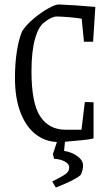

<svg xmlns="http://www.w3.org/2000/svg" viewBox="-20 -627 487 860"><path d="M360 -170 399 -169V-7Q386 -3 346.5 1Q307 5 271 8L267 49Q301 54 326.5 72.5Q352 91 352 114Q352 137 341 157Q317 179 230 213L214 186Q258 164 274 152.5Q290 141 290 123Q290 107 270.5 96.5Q251 86 222 84L217 63L235 9Q181 7 138.5 -26.5Q96 -60 71.5 -124Q47 -188 47 -278Q47 -343 55.5 -397Q64 -451 79 -487Q97 -515 130 -543Q163 -571 195.5 -589Q228 -607 243 -607Q272 -606 318 -603Q364 -600 407 -596L397 -440H356L346 -543Q327 -547 290 -550Q253 -553 235 -553Q211 -553 180 -528Q153 -510 137 -453.5Q121 -397 121 -308Q121 -164 160.5 -105Q200 -46 273 -46H345Z"/></svg>

Font: Grenze Light
Style: Regular
Weight: 300
Designer: Renata Polastri
Foundry: Omnibus-Type
Version: Version 1.002; ttfautohint (v1.8)